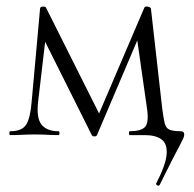

<svg xmlns="http://www.w3.org/2000/svg" viewBox="-20 -418 601 594"><path d="M474 154Q472 158 467 155.5Q462 153 463 150Q493 92 495.5 59.5Q498 27 480 13.5Q462 0 428 0H381Q379 0 379 -6Q379 -12 381 -12Q416 -12 428.5 -25Q441 -38 435 -81L401 -319L435 -364L280 0Q278 4 272 4Q266 4 264 0L111 -306L123 -317L98 -104Q92 -53 108.5 -32.5Q125 -12 161 -12Q164 -12 164 -6Q164 0 161 0Q145 0 127 -1Q109 -2 88 -2Q68 -2 48.5 -1Q29 0 12 0Q9 0 9 -6Q9 -12 12 -12Q48 -12 61 -32.5Q74 -53 78 -104L104 -392Q104 -397 112 -397.5Q120 -398 122 -395L292 -56L278 -47L426 -393Q428 -399 437 -397.5Q446 -396 447 -391L482 -81Q486 -52 489.5 -37Q493 -22 504 -17Q515 -12 539 -12Q550 -12 550 -2Q550 3 547 10Q544 17 536 32Q528 47 513 76Q498 105 474 154Z"/></svg>

Font: Cormorant Garamond Light
Style: Regular
Weight: 300
Designer: Christian Thalmann (Catharsis Fonts)
Foundry: Catharsis Fonts
Version: Version 4.001